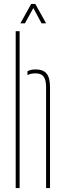

<svg xmlns="http://www.w3.org/2000/svg" viewBox="-20 -959 333 979"><path d="M60 0V-800H80V0ZM215 0V-514Q215 -552.5 202.2 -568.8Q189.5 -585 161 -585Q136.5 -585 120 -576V-595.5Q136 -605 161 -605Q200 -605 217.5 -584Q235 -563 235 -514V0ZM84 -840 139 -939H160L215 -840H192L150 -918L107 -840Z"/></svg>

Font: Big Shoulders Stencil Display Thin
Style: Regular
Weight: 100
Designer: Patric King
Foundry: XO Type Co
Version: Version 1.000